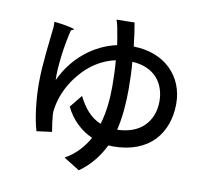

<svg xmlns="http://www.w3.org/2000/svg" viewBox="-88 -879 1117 1030"><g transform="rotate(10 470.0 -364.5)"><path d="M312 -448C358 -503 421 -547 499 -564C503 -521 505 -473 505 -424C505 -351 498 -279 478 -214C423 -236 384 -283 354 -344L299 -276C331 -209 384 -159 446 -132C417 -79 376 -34 319 -2L406 52C467 9 509 -46 539 -107L564 -106C663 -106 737 -137 786 -188C835 -240 859 -311 859 -390C859 -537 754 -650 581 -653C575 -706 569 -750 563 -781L465 -779C471 -764 477 -738 480 -716C484 -698 488 -674 492 -645C368 -618 258 -530 200 -403C196 -473 214 -594 227 -651C229 -659 231 -668 233 -676C237 -688 247 -681 249 -688C251 -693 190 -705 139 -710C140 -697 140 -679 137 -660C132 -605 114 -478 114 -371C114 -279 127 -178 146 -115L229 -126C224 -152 218 -200 217 -218C216 -238 219 -255 223 -273C235 -330 265 -394 312 -448ZM725 -512C754 -479 768 -435 768 -387C768 -331 749 -284 715 -251C682 -218 632 -200 571 -198C588 -269 594 -345 594 -424C594 -474 592 -524 588 -571C650 -568 695 -546 725 -512Z"/></g></svg>

Font: GenSekiGothic2 TW M
Style: Regular
Weight: 500
Version: Version 2.100;PS 2.1;hotconv 16.6.51;makeotf.lib2.5.65220 DE